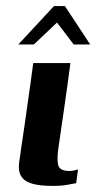

<svg xmlns="http://www.w3.org/2000/svg" viewBox="-20 -606 327 630"><path d="M211 -399Q202 -330 192 -261Q182 -192 172 -123Q166 -83 171 -64Q176 -45 208 -45Q215 -45 224 -47Q233 -49 236 -50L230 -5Q223 -4 203 0Q183 4 154 4Q112 4 88.5 -2.5Q65 -9 54.5 -21Q44 -33 42.5 -48.5Q41 -64 44 -81.5Q47 -99 49 -117Q54 -149 59.5 -187.5Q65 -226 70.5 -265Q76 -304 81 -339Q86 -374 89 -399Q119 -399 149.5 -399Q180 -399 211 -399ZM40 -460 157 -586H193L276 -460H222L167 -532L91 -460Z"/></svg>

Font: Genos SemiBold
Style: Italic
Weight: 600
Italic angle: -8°
Version: Version 1.010